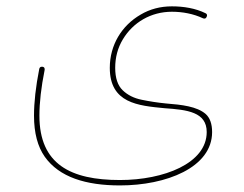

<svg xmlns="http://www.w3.org/2000/svg" viewBox="-20 -354 750 590"><path d="M84.5 1.5C84.5 54.7 95.7 96.7 117.7 127.9C162.1 190.4 243.7 215.8 348.6 215.8C490.2 215.8 631.8 161.1 631.8 51.8C631.8 26.4 625 7.8 611.8 -3.9C585 -26.9 539.1 -32.2 489.7 -36.1C463.9 -38.6 439.5 -42.5 415.5 -47.4C391.6 -52.2 372.1 -62 356.9 -76.7C341.8 -91.3 334 -114.3 334 -145.5C334 -177.7 341.8 -207 357.4 -232.9C388.7 -285.2 443.8 -317.9 508.3 -317.9C541 -317.9 574.7 -311.5 603.5 -297.9C605 -297.4 606.4 -296.9 607.9 -296.9C610.8 -296.9 613.3 -298.3 614.7 -301.8C615.7 -303.7 616.2 -305.2 616.2 -306.6C616.2 -309.6 614.7 -312 611.3 -313.5C580.6 -328.6 543.9 -334.5 508.3 -334.5C473.1 -334.5 440.9 -326.2 412.1 -309.1C354 -275.4 317.4 -215.8 317.4 -145.5C317.4 -36.6 404.8 -29.3 485.4 -21.5C555.7 -16.6 615.2 -9.8 615.2 51.8C615.2 147.9 483.4 199.2 348.6 199.2C197.3 199.2 101.1 150.9 101.1 1.5C101.1 -38.6 106.4 -85.4 117.2 -139.2V-141.6C117.2 -146 114.7 -148.4 110.4 -148.9H108.4C104 -148.9 101.6 -146.5 100.6 -142.1C89.8 -87.4 84.5 -39.6 84.5 1.5Z"/></svg>

Font: Mikhak Thin
Style: Regular
Weight: 100
Designer: Amin Abedi
Version: Version 3.2